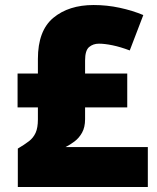

<svg xmlns="http://www.w3.org/2000/svg" viewBox="-20 -745 626 765"><path d="M353 -725Q406 -725 457 -714Q508 -703 551 -685L497 -544Q460 -558 428.5 -564.5Q397 -571 374 -571Q351 -571 335 -557.5Q319 -544 319 -504V-452H487V-317H319V-270Q319 -238 307 -216.5Q295 -195 277 -181.5Q259 -168 241 -159H569V0H51V-153Q78 -169 95.5 -182.5Q113 -196 122 -216Q131 -236 131 -269V-317H50V-452H131V-510Q131 -623 192.5 -674Q254 -725 353 -725Z"/></svg>

Font: Noto Sans Georgian Black
Style: Regular
Weight: 900
Designer: Monotype Design Team, Akaki Razmadze
Foundry: Google LLC
Version: Version 2.005; ttfautohint (v1.8.4.7-5d5b)